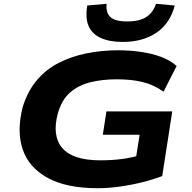

<svg xmlns="http://www.w3.org/2000/svg" viewBox="-20 -981 1010 1012"><path d="M496 11Q330 11 231 -43.5Q132 -98 99.5 -194Q67 -290 100 -418Q126 -501 174 -558Q222 -615 289.5 -649.5Q357 -684 437 -700Q517 -716 602 -716Q665 -716 723 -707.5Q781 -699 829.5 -681Q878 -663 911 -633L842 -498Q789 -535 730.5 -549Q672 -563 596 -563Q519 -563 456.5 -547.5Q394 -532 350 -494Q306 -456 285 -384Q253 -265 308.5 -200.5Q364 -136 509 -136Q571 -136 623.5 -143Q676 -150 728 -166L693 -125L716 -271H522L541 -394H888L835 -53Q788 -35 730 -20.5Q672 -6 611.5 2.5Q551 11 496 11ZM627 -760Q556 -760 510 -781.5Q464 -803 446.5 -845Q429 -887 440 -952L542 -961Q537 -915 561.5 -891.5Q586 -868 651 -868Q716 -868 752 -892Q788 -916 802 -961L901 -952Q877 -858 805 -809Q733 -760 627 -760Z"/></svg>

Font: Nunito Sans 7pt Expanded ExtraBold
Style: Italic
Weight: 800
Width: 7
Italic angle: -9°
Designer: Vernon Adams
Foundry: Vernon Adams
Version: Version 3.101;gftools[0.9.27]